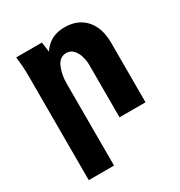

<svg xmlns="http://www.w3.org/2000/svg" viewBox="-179 -686 958 1020"><g transform="rotate(-30 300.0 -176.0)"><path d="M62 -550H220L228 -490Q254.5 -527.5 287.2 -544Q320 -560.5 365 -560.5Q417 -560.5 456 -537.5Q495 -514.5 516.5 -470.8Q538 -427 538 -366V0H378.5V-323.5Q378.5 -346 371.2 -372.5Q364 -399 347 -418.2Q330 -437.5 303.5 -437.5Q263.5 -437.5 244.2 -394.8Q225 -352 225 -293.5V207.5H70V-437Q70 -486 62 -550Z"/></g></svg>

Font: JuliaMono Black
Style: Regular
Weight: 900
Monospace: yes
Designer: cormullion
Foundry: corm
Version: Version 0.054; ttfautohint (v1.8.4)